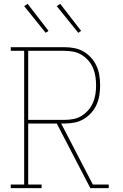

<svg xmlns="http://www.w3.org/2000/svg" viewBox="-20 -981 640 1001"><path d="M36 0V-19H106V-716H36V-735H317Q343 -735 368.5 -730Q394 -725 416 -712Q438 -699 455.5 -679.5Q473 -660 483.5 -636.5Q494 -613 498 -587.5Q502 -562 502 -536Q502 -510 498 -484.5Q494 -459 483.5 -435.5Q473 -412 455.5 -392.5Q438 -373 416 -360Q394 -347 368.5 -342Q343 -337 317 -337H299L464 -19H547V0H451L276 -337H127V-19H197V0ZM317 -356Q340 -356 363 -360.5Q386 -365 405.5 -377Q425 -389 440.5 -407Q456 -425 465 -446Q474 -467 477.5 -490Q481 -513 481 -536Q481 -559 477.5 -582Q474 -605 465 -626.5Q456 -648 440.5 -665.5Q425 -683 405.5 -695Q386 -707 363 -711.5Q340 -716 317 -716H127V-356ZM388 -810 276 -949 294 -961 403 -820ZM218 -810 202 -830 106 -949 124 -961 233 -820Z"/></svg>

Font: Iosevka Slab Thin Extended
Style: Regular
Weight: 100
Width: 7
Monospace: yes
Designer: Belleve Invis
Foundry: Belleve Invis
Version: Version 11.1.1; ttfautohint (v1.8.3)